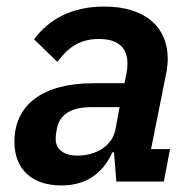

<svg xmlns="http://www.w3.org/2000/svg" viewBox="-20 -554 589 586"><path d="M167 12C237 12 291 -19 323 -89H328L335 0H480L499 -99H441L486 -324C490 -343 492 -361 492 -374C492 -471 424 -534 298 -534C198 -534 128 -494 84 -434L155 -365C185 -405 219 -435 282 -435C340 -435 369 -409 369 -360C369 -351 368 -340 366 -330L360 -300H265C110 -300 24 -234 24 -121C24 -40 75 12 167 12ZM216 -79C177 -79 150 -97 150 -129C150 -134 150 -144 154 -163C163 -205 197 -227 259 -227H345L332 -157C321 -106 270 -79 216 -79Z"/></svg>

Font: Braiins Sans SemiBold
Style: Italic
Weight: 600
Italic angle: -11.31°
Designer: Mike Abbink, Paul van der Laan, Pieter van Rosmalen, Jiri Chlebus, Lubos Buracinsky
Foundry: Bold Monday, Sudetype
Version: Version 1.000;hotconv 1.0.109;makeotfexe 2.5.65596